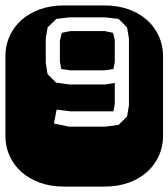

<svg xmlns="http://www.w3.org/2000/svg" viewBox="-22 -689 622 709"><path d="M364.3 -668.9Q413.6 -668.9 453.6 -654.3Q493.7 -639.6 521.7 -614.3Q549.8 -588.9 564.9 -554.9Q580.1 -521 580.1 -482.9V-186Q580.1 -147.9 564.9 -114Q549.8 -80.1 521.7 -54.7Q493.7 -29.3 453.6 -14.6Q413.6 0 364.3 0H213.9Q164.6 0 124.5 -14.6Q84.5 -29.3 56.4 -54.7Q28.3 -80.1 13.2 -114Q-2 -147.9 -2 -186V-482.9Q-2 -521 13.2 -554.9Q28.3 -588.9 56.4 -614.3Q84.5 -639.6 124.5 -654.3Q164.6 -668.9 213.9 -668.9ZM147 -456.1 153.8 -415 185.1 -383.8 234.9 -377H366.2L401.9 -382.8V-305.2L397 -277.8H364.3H238.3L187 -284.2L177.2 -232.9L233.9 -221.2H366.2L416 -228L447.3 -258.8L454.1 -299.8V-546.9L447.3 -587.9L416 -619.1L366.2 -625H234.9L186 -619.1L153.8 -587.9L147 -546.9ZM206.1 -567.9 238.3 -574.2H365.2L395 -567.9L401.9 -542V-460.9L397 -434.1L363.3 -429.2H238.3L204.1 -434.1L199.2 -462.9V-539.1Z"/></svg>

Font: Monofett
Style: Regular
Weight: 400
Designer: vernon adams
Foundry: vernon adams
Version: Version 1.000